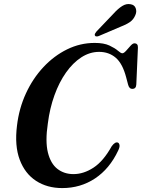

<svg xmlns="http://www.w3.org/2000/svg" viewBox="-20 -925 706 955"><path d="M567 -215.5Q573 -212.5 574.5 -202.8Q576 -193 567.5 -175.5Q525 -85.5 452.8 -37.5Q380.5 10.5 289.5 10.5Q214.5 10.5 159.2 -25.5Q104 -61.5 78 -130.8Q52 -200 64.5 -300Q74.5 -385.5 108.8 -460Q143 -534.5 195.8 -591Q248.5 -647.5 313.8 -679.5Q379 -711.5 451 -711.5Q497 -711.5 524.5 -698.5Q552 -685.5 566.5 -672.8Q581 -660 588.5 -660Q596 -660 607 -672.2Q618 -684.5 629 -697Q640 -709.5 648.5 -709.5Q667 -709.5 666 -688L658 -505Q657 -483 638.5 -483Q622.5 -482.5 617 -504.5L607.5 -540.5Q589.5 -609 555.5 -638Q521.5 -667 473 -667Q426.5 -667 384.5 -639.8Q342.5 -612.5 308.2 -564Q274 -515.5 250.8 -451Q227.5 -386.5 218 -311.5Q204.5 -222 218.2 -166.5Q232 -111 265.5 -85Q299 -59 345.5 -59Q396 -59 445.2 -91.2Q494.5 -123.5 535.5 -197.5Q553 -221.5 567 -215.5ZM544.5 -857Q567 -882 587.8 -895Q608.5 -908 629 -904Q649 -901 655 -884.2Q661 -867.5 653.5 -850.5Q644.5 -827.5 625 -814.5Q605.5 -801.5 578.5 -791.5L470.5 -745.5Q465 -743.5 459.5 -743.8Q454 -744 452 -748.5Q450 -753 452.8 -758Q455.5 -763 460 -768.5Z"/></svg>

Font: Fraunces 144pt Soft SemiBold
Style: Italic
Weight: 600
Italic angle: -16°
Version: Version 1.000;[b76b70a41]